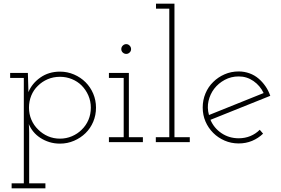

<svg xmlns="http://www.w3.org/2000/svg" viewBox="-20 -770 1521 1040"><path d="M43 250V223H109V-348H35V-375H131Q131 -349 132.5 -323Q134 -297 134 -271Q153 -318 198.5 -350Q244 -382 305 -382Q345 -382 381 -366.5Q417 -351 443.5 -324.5Q470 -298 485 -262.5Q500 -227 500 -187Q500 -146 485 -110.5Q470 -75 443.5 -49Q417 -23 381 -7.5Q345 8 305 8Q274 8 247 -0.5Q220 -9 198 -23.5Q176 -38 160.5 -57Q145 -76 136 -98Q137 -86 137.5 -75Q138 -64 138 -52V223H226V250ZM305 -354Q269 -354 238.5 -341Q208 -328 185 -305Q162 -283 149.5 -252.5Q137 -222 137 -187Q137 -152 150 -121.5Q163 -91 187 -68Q210 -45 240 -32Q270 -19 305 -19Q339 -19 369.5 -32Q400 -45 422 -67Q446 -90 459 -120.5Q472 -151 472 -187Q472 -222 458.5 -253Q445 -284 422 -307Q400 -329 369.5 -341.5Q339 -354 305 -354Z M754 0H570V-27H650V-348H570V-375H678V-27H754ZM690 -504Q690 -493 682 -485.5Q674 -478 664 -478Q653 -478 645 -485.5Q637 -493 637 -504Q637 -515 645 -523Q653 -531 664 -531Q674 -531 682 -523Q690 -515 690 -504Z M1008 0H824V-27H897V-723H825V-750H925V-27H1008Z M1405 -46Q1379 -21 1345.5 -7Q1312 7 1273 7Q1232 7 1196.5 -8.5Q1161 -24 1135 -50Q1108 -77 1093 -112Q1078 -147 1078 -188Q1078 -228 1093 -264Q1108 -300 1135 -326Q1161 -352 1196.5 -367.5Q1232 -383 1273 -383Q1303 -383 1331 -373Q1359 -363 1381 -344Q1401 -327 1417.5 -303.5Q1434 -280 1444 -251Q1362 -218 1282 -186Q1202 -154 1120 -121Q1139 -76 1180 -48.5Q1221 -21 1273 -21Q1307 -21 1336 -33Q1365 -45 1387 -67ZM1273 -356Q1232 -356 1197.5 -337.5Q1163 -319 1140 -289Q1118 -260 1109.5 -223Q1101 -186 1112 -147Q1186 -177 1260 -206.5Q1334 -236 1408 -266Q1389 -306 1353 -331Q1317 -356 1273 -356Z"/></svg>

Font: Josefin Slab Light
Style: Regular
Weight: 300
Designer: Santiago Orozco
Foundry: Typemade
Version: Version 2.000